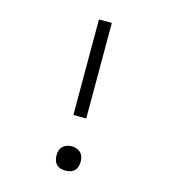

<svg xmlns="http://www.w3.org/2000/svg" viewBox="-110 -824 821 922"><g transform="rotate(15 300.0 -363.5)"><path d="M268 -260V-735H332V-260ZM300 8Q288 8 276 4.5Q264 1 255.5 -7.5Q247 -16 243.5 -28Q240 -40 240 -52Q240 -65 243.5 -76.5Q247 -88 255.5 -96.5Q264 -105 276 -109Q288 -113 300 -113Q312 -113 324 -109Q336 -105 344.5 -96.5Q353 -88 356.5 -76.5Q360 -65 360 -52Q360 -40 356.5 -28Q353 -16 344.5 -7.5Q336 1 324 4.5Q312 8 300 8Z"/></g></svg>

Font: Iosevka Curly Light Extended
Style: Regular
Weight: 300
Width: 7
Monospace: yes
Designer: Belleve Invis
Foundry: Belleve Invis
Version: Version 11.1.0; ttfautohint (v1.8.3)